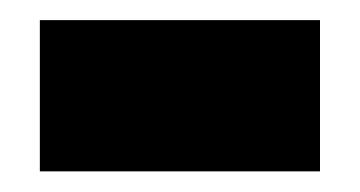

<svg xmlns="http://www.w3.org/2000/svg" viewBox="-20 -166 349 186"><path d="M18.6 0V-146.5H290V0Z"/></svg>

Font: Vazir Black FD-UI
Style: Black-FD-UI
Weight: 900
Designer: Saber Rastikerdar
Foundry: Saber Rastikerdar
Version: Version 30.0.0